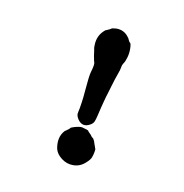

<svg xmlns="http://www.w3.org/2000/svg" viewBox="-112 -677 772 805"><g transform="rotate(20 273.5 -274.5)"><path d="M361 -73Q364 -73 364 -58Q364 -43 361.5 -32Q359 -21 347 -6Q328 20 298 25Q272 30 246.5 17Q221 4 212 -17Q195 -62 215 -95Q218 -100 218.5 -99.5Q219 -99 222.5 -103Q226 -107 226 -107Q227 -107 227.5 -108Q228 -109 231.5 -113Q235 -117 234.5 -118Q234 -119 247 -126Q269 -137 280 -137Q307 -135 309 -132Q311 -129 315 -126.5Q319 -124 319.5 -123.5Q320 -123 322.5 -121.5Q325 -120 329 -115.5Q333 -111 335.5 -111Q338 -111 343 -104.5Q348 -98 349 -95Q350 -92 352.5 -88.5Q355 -85 358 -79Q361 -73 361 -73ZM272 -575Q307 -582 332 -556Q334 -555 333.5 -555Q333 -555 339 -547Q345 -539 347 -539Q352 -537 356 -517Q360 -497 358 -478Q356 -459 351.5 -449.5Q347 -440 347.5 -429.5Q348 -419 344 -398Q340 -376 336 -340Q332 -304 331.5 -301Q331 -298 330.5 -294Q330 -290 329.5 -283.5Q329 -277 328 -266.5Q327 -256 326 -241Q325 -226 324 -206.5Q323 -187 320.5 -177.5Q318 -168 308 -160Q280 -137 255 -162Q243 -175 242.5 -185Q242 -195 242.5 -196Q243 -197 243 -209Q243 -221 242.5 -233.5Q242 -246 241.5 -256Q241 -266 239 -286Q233 -350 235 -367Q239 -401 235 -409Q231 -417 231 -417Q231 -417 230 -419.5Q229 -422 227.5 -426.5Q226 -431 224.5 -434Q223 -437 221.5 -443Q220 -449 219.5 -449.5Q219 -450 218.5 -452.5Q218 -455 217 -457L213 -468Q213 -468 211 -480Q205 -520 230 -550Q232 -553 233 -553Q234 -553 238 -556Q242 -559 242 -559Q242 -559 245 -561Q248 -563 248 -563Q248 -563 256 -570Z"/></g></svg>

Font: TT2020 Style E
Style: Regular
Weight: 400
Version: Version 00.2